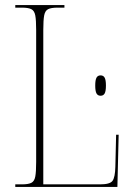

<svg xmlns="http://www.w3.org/2000/svg" viewBox="-20 -734 529 754"><path d="M40 0V-10H66Q91 -10 103 -16Q115 -22 118.5 -40.5Q122 -59 122 -98V-616Q122 -655 118.5 -673.5Q115 -692 103 -698Q91 -704 66 -704H40V-714H233V-704H206Q181 -704 169 -698Q157 -692 153.5 -673.5Q150 -655 150 -616V-10H373Q412 -10 422 -24Q432 -38 433 -79L436 -205H446L441 0ZM375 -358Q364 -358 359 -367Q354 -376 354 -398Q354 -420 359 -429Q364 -438 375 -438Q386 -438 391 -429Q396 -420 396 -398Q396 -376 391 -367Q386 -358 375 -358Z"/></svg>

Font: Noto Serif Display Condensed Thin
Style: Regular
Weight: 100
Width: 3
Designer: Monotype Design Team
Foundry: Monotype Imaging Inc.
Version: Version 2.009